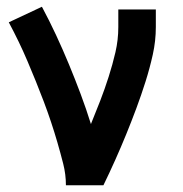

<svg xmlns="http://www.w3.org/2000/svg" viewBox="-20 -548 540 568"><path d="M175 0Q175 -32 167 -63.5Q159 -95 150 -126Q141 -157 131 -187Q121 -217 109.5 -247.5Q98 -278 86 -307.5Q74 -337 61.5 -366.5Q49 -396 35 -425Q21 -454 6 -482L104 -528Q126 -487 146 -444Q166 -401 184 -357.5Q202 -314 218.5 -270Q235 -226 249 -181Q263 -215 276.5 -250Q290 -285 301.5 -321Q313 -357 321.5 -393.5Q330 -430 330 -468V-520H441V-468Q441 -427 432 -386.5Q423 -346 410.5 -306.5Q398 -267 383.5 -228Q369 -189 353.5 -151Q338 -113 321 -75Q304 -37 286 0Z"/></svg>

Font: Iosevka Fixed
Style: Bold
Weight: 700
Monospace: yes
Designer: Belleve Invis
Foundry: Belleve Invis
Version: Version 32.3.0